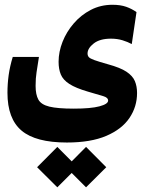

<svg xmlns="http://www.w3.org/2000/svg" viewBox="-20 -427 626 816"><path d="M264.2 178.7Q131.8 178.7 71.8 128.2Q11.7 77.6 11.7 -32.7Q11.7 -70.3 16.8 -107.7Q22 -145 34.2 -185.1H145.5Q139.2 -143.6 135.3 -119.6Q131.3 -95.2 131.3 -62Q131.3 -24.9 143.1 -3.7Q154.8 17.6 189.7 26.1Q224.6 34.7 293.5 34.7Q366.2 34.7 402.8 24.9Q439.5 15.1 439.5 0.5Q439.5 -12.2 419.2 -18.3Q398.9 -24.4 353.5 -37.6Q301.8 -52.7 274.9 -70.1Q248 -87.4 238.5 -110.4Q229 -133.3 229 -164.6Q229 -206.5 245.8 -249.3Q262.7 -292 293.5 -327.6Q324.2 -363.3 366 -385Q407.7 -406.7 458 -406.7Q491.7 -406.7 516.1 -398.2Q540.5 -389.6 560.1 -375.5L540 -239.7Q522.9 -249 500.5 -255.9Q478 -262.7 451.7 -262.7Q404.3 -262.7 378.2 -242.2Q352.1 -221.7 352.1 -199.7Q352.1 -190.4 357.4 -184.3Q362.8 -178.2 381.1 -171.6Q399.4 -165 439 -153.8Q491.2 -139.6 517.6 -122.1Q543.9 -104.5 553.2 -82.3Q562.5 -60.1 562.5 -31.7Q562.5 26.4 530.3 74.2Q498 122.1 431.9 150.4Q365.7 178.7 264.2 178.7ZM345.7 369.1 284.7 308.1 223.6 369.1 137.7 283.7 223.6 197.3 284.7 258.8 345.7 197.3 431.6 283.7Z"/></svg>

Font: CaskaydiaMono NF
Style: Bold
Weight: 700
Designer: Aaron Bell
Foundry: Saja Typeworks
Version: Version 2111.001; ttfautohint (v1.8.4);Nerd Fonts 3.1.1